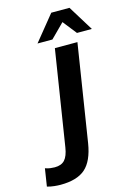

<svg xmlns="http://www.w3.org/2000/svg" viewBox="-227 -1018 884 1283"><g transform="rotate(-15 215.5 -376.5)"><path d="M26 187Q8 187 -16.5 184.5Q-41 182 -66 175L-47 53Q-28 60 -10.5 62Q7 64 19 64Q65 64 88.5 38Q112 12 121 -46L225 -705H381L275 -33Q256 85 198.5 136Q141 187 26 187ZM121 -765 263 -940H389L497 -765H394L319 -860L224 -765Z"/></g></svg>

Font: Mulish ExtraBold
Style: Italic
Weight: 800
Italic angle: -9°
Designer: Vernon Adams
Foundry: Vernon Adams
Version: Version 3.603; ttfautohint (v1.8.3)